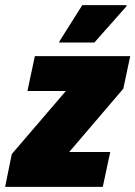

<svg xmlns="http://www.w3.org/2000/svg" viewBox="-41 -729 528 749"><path d="M-21 0 5 -128 216 -374H66L95 -510H467L440 -383L229 -136H389L360 0ZM190 -563 191 -568 280 -709H453L452 -704L327 -563Z"/></svg>

Font: Saira SemiCondensed Black
Style: Italic
Weight: 900
Width: 4
Italic angle: -12°
Designer: Hector Gatti with collaboration of the Omnibus-Type team
Foundry: Omnibus-Type
Version: Version 1.101